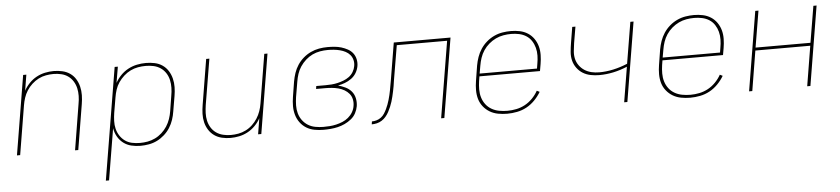

<svg xmlns="http://www.w3.org/2000/svg" viewBox="-44 -784 5488 1254"><g transform="rotate(-5 2700.0 -156.5)"><path d="M43 0 129 -520H150L133 -416Q147 -442 168.5 -464.5Q190 -487 217 -501.5Q244 -516 273 -522Q302 -528 330 -528Q359 -528 387 -521.5Q415 -515 437 -499.5Q459 -484 473 -461Q487 -438 493.5 -411Q500 -384 499.5 -355Q499 -326 494 -297L445 0H424L473 -300Q478 -326 478.5 -352Q479 -378 473.5 -402.5Q468 -427 455 -448Q442 -469 422.5 -483Q403 -497 378 -503Q353 -509 327 -509Q303 -509 277.5 -504.5Q252 -500 228.5 -488Q205 -476 185 -457.5Q165 -439 151 -417Q137 -395 129 -370.5Q121 -346 117 -321L64 0Z M607 215 729 -520H750L732 -415Q747 -442 769 -464.5Q791 -487 818.5 -501.5Q846 -516 875.5 -522Q905 -528 934 -528Q964 -528 992 -522Q1020 -516 1042.5 -500.5Q1065 -485 1079.5 -462Q1094 -439 1101 -411.5Q1108 -384 1107.5 -355Q1107 -326 1102 -297L1085 -197Q1081 -170 1072 -143Q1063 -116 1047.5 -91.5Q1032 -67 1009.5 -47Q987 -27 961.5 -14.5Q936 -2 908 3Q880 8 853 8Q822 8 793 1Q764 -6 741 -23.5Q718 -41 703.5 -66.5Q689 -92 684 -122L628 215ZM851 -11Q876 -11 901 -15.5Q926 -20 950 -31.5Q974 -43 994.5 -61.5Q1015 -80 1029.5 -102.5Q1044 -125 1052.5 -150Q1061 -175 1065 -200L1081 -300Q1086 -326 1086.5 -352.5Q1087 -379 1081.5 -403.5Q1076 -428 1062.5 -449Q1049 -470 1028.5 -484Q1008 -498 983 -503.5Q958 -509 931 -509Q906 -509 880.5 -504.5Q855 -500 831.5 -488.5Q808 -477 787.5 -458.5Q767 -440 752 -418Q737 -396 729 -371Q721 -346 717 -321L700 -221Q696 -195 695 -168.5Q694 -142 700 -117.5Q706 -93 719.5 -72Q733 -51 753 -36.5Q773 -22 798.5 -16.5Q824 -11 851 -11Z M1443 8Q1414 8 1386.5 1.5Q1359 -5 1337 -20.5Q1315 -36 1300.5 -59Q1286 -82 1279.5 -109Q1273 -136 1274 -165Q1275 -194 1280 -223L1329 -520H1350L1300 -220Q1296 -194 1295 -168Q1294 -142 1299.5 -117.5Q1305 -93 1318 -72Q1331 -51 1351 -37Q1371 -23 1396 -17Q1421 -11 1447 -11Q1471 -11 1496 -15.5Q1521 -20 1545 -32Q1569 -44 1588.5 -62.5Q1608 -81 1622 -103Q1636 -125 1644.5 -149.5Q1653 -174 1657 -199L1710 -520H1731L1645 0H1624L1641 -104Q1627 -78 1605 -55.5Q1583 -33 1556 -18.5Q1529 -4 1500 2Q1471 8 1443 8Z M2053 8Q2023 8 1993.5 2.5Q1964 -3 1940 -18Q1916 -33 1899.5 -55.5Q1883 -78 1875 -105.5Q1867 -133 1867 -163Q1867 -193 1872 -223L1888 -323Q1893 -351 1902 -378Q1911 -405 1927 -429.5Q1943 -454 1965.5 -473.5Q1988 -493 2014.5 -505.5Q2041 -518 2069 -523Q2097 -528 2125 -528Q2148 -528 2171 -526Q2194 -524 2215.5 -517.5Q2237 -511 2257 -500Q2277 -489 2290 -472Q2303 -455 2308 -432.5Q2313 -410 2309 -387Q2305 -364 2292.5 -343Q2280 -322 2260 -307.5Q2240 -293 2217 -284.5Q2194 -276 2172 -272Q2197 -265 2220 -254Q2243 -243 2259 -224Q2275 -205 2280.5 -179.5Q2286 -154 2282 -127Q2278 -104 2266.5 -82Q2255 -60 2235 -44Q2215 -28 2192.5 -17.5Q2170 -7 2146.5 -1.5Q2123 4 2099.5 6Q2076 8 2053 8ZM2054 -11Q2075 -11 2095.5 -12.5Q2116 -14 2137.5 -19Q2159 -24 2179.5 -32.5Q2200 -41 2217.5 -55.5Q2235 -70 2246.5 -89.5Q2258 -109 2261 -130Q2265 -152 2260.5 -173.5Q2256 -195 2243 -210.5Q2230 -226 2212 -236.5Q2194 -247 2173 -252.5Q2152 -258 2130.5 -260Q2109 -262 2087 -262H2027L2030 -281H2090Q2110 -281 2130 -282.5Q2150 -284 2169.5 -288.5Q2189 -293 2209 -300.5Q2229 -308 2246 -320.5Q2263 -333 2274 -351.5Q2285 -370 2288 -389Q2292 -410 2287 -429.5Q2282 -449 2270 -463Q2258 -477 2241 -486Q2224 -495 2204.5 -500Q2185 -505 2165 -507Q2145 -509 2125 -509Q2100 -509 2074 -504.5Q2048 -500 2024 -488.5Q2000 -477 1979.5 -458.5Q1959 -440 1944 -417.5Q1929 -395 1921 -370Q1913 -345 1909 -320L1892 -220Q1888 -193 1887.5 -166Q1887 -139 1894 -114Q1901 -89 1916 -68.5Q1931 -48 1952.5 -34.5Q1974 -21 2000.5 -16Q2027 -11 2054 -11Z M2369 0 2372 -19Q2387 -19 2402.5 -23.5Q2418 -28 2431.5 -38Q2445 -48 2454 -62Q2463 -76 2470 -90.5Q2477 -105 2482.5 -120Q2488 -135 2492.5 -150.5Q2497 -166 2500.5 -181Q2504 -196 2507 -211.5Q2510 -227 2512.5 -242.5Q2515 -258 2518 -273L2559 -520H2931L2845 0H2824L2907 -501H2577L2538 -270Q2536 -253 2533 -236.5Q2530 -220 2526.5 -203Q2523 -186 2519 -169.5Q2515 -153 2510 -136.5Q2505 -120 2498 -103.5Q2491 -87 2482.5 -71Q2474 -55 2462 -41Q2450 -27 2435 -17.5Q2420 -8 2403 -4Q2386 0 2369 0Z M3257 8Q3227 8 3197.5 2.5Q3168 -3 3143.5 -17.5Q3119 -32 3101 -54.5Q3083 -77 3075 -104.5Q3067 -132 3067 -162.5Q3067 -193 3072 -223L3088 -323Q3093 -351 3102.5 -378Q3112 -405 3128 -429.5Q3144 -454 3167 -474Q3190 -494 3217 -506.5Q3244 -519 3272 -523.5Q3300 -528 3327 -528Q3357 -528 3385.5 -522Q3414 -516 3437.5 -501Q3461 -486 3477 -463Q3493 -440 3500.5 -413Q3508 -386 3507.5 -356Q3507 -326 3502 -297L3494 -251H3097L3092 -220Q3088 -193 3088 -165.5Q3088 -138 3095.5 -113Q3103 -88 3118.5 -67.5Q3134 -47 3156.5 -34Q3179 -21 3205.5 -16Q3232 -11 3260 -11Q3289 -11 3318.5 -17Q3348 -23 3375 -37.5Q3402 -52 3424.5 -75Q3447 -98 3462 -125L3480 -116Q3463 -87 3438.5 -62Q3414 -37 3384.5 -21Q3355 -5 3322 1.5Q3289 8 3257 8ZM3476 -269 3481 -300Q3486 -326 3486.5 -353Q3487 -380 3480.5 -404.5Q3474 -429 3460.5 -450Q3447 -471 3426 -484.5Q3405 -498 3379.5 -503.5Q3354 -509 3327 -509Q3302 -509 3276 -504.5Q3250 -500 3226 -488.5Q3202 -477 3181 -459Q3160 -441 3145 -418.5Q3130 -396 3121.5 -370.5Q3113 -345 3109 -320L3100 -269Z M4024 0 4062 -230Q4018 -211 3971 -201Q3924 -191 3879 -191Q3849 -191 3821.5 -196.5Q3794 -202 3771 -216Q3748 -230 3731.5 -252.5Q3715 -275 3708.5 -302Q3702 -329 3704.5 -358Q3707 -387 3712 -417L3729 -520H3750L3732 -414Q3728 -388 3725.5 -361.5Q3723 -335 3728.5 -311Q3734 -287 3748.5 -267Q3763 -247 3783 -234Q3803 -221 3827.5 -215Q3852 -209 3879 -209Q3925 -209 3972.5 -219.5Q4020 -230 4065 -249L4110 -520H4131L4045 0Z M4457 8Q4427 8 4397.5 2.5Q4368 -3 4343.5 -17.5Q4319 -32 4301 -54.5Q4283 -77 4275 -104.5Q4267 -132 4267 -162.5Q4267 -193 4272 -223L4288 -323Q4293 -351 4302.5 -378Q4312 -405 4328 -429.5Q4344 -454 4367 -474Q4390 -494 4417 -506.5Q4444 -519 4472 -523.5Q4500 -528 4527 -528Q4557 -528 4585.5 -522Q4614 -516 4637.5 -501Q4661 -486 4677 -463Q4693 -440 4700.5 -413Q4708 -386 4707.5 -356Q4707 -326 4702 -297L4694 -251H4297L4292 -220Q4288 -193 4288 -165.5Q4288 -138 4295.5 -113Q4303 -88 4318.5 -67.5Q4334 -47 4356.5 -34Q4379 -21 4405.5 -16Q4432 -11 4460 -11Q4489 -11 4518.5 -17Q4548 -23 4575 -37.5Q4602 -52 4624.5 -75Q4647 -98 4662 -125L4680 -116Q4663 -87 4638.5 -62Q4614 -37 4584.5 -21Q4555 -5 4522 1.5Q4489 8 4457 8ZM4676 -269 4681 -300Q4686 -326 4686.5 -353Q4687 -380 4680.5 -404.5Q4674 -429 4660.5 -450Q4647 -471 4626 -484.5Q4605 -498 4579.5 -503.5Q4554 -509 4527 -509Q4502 -509 4476 -504.5Q4450 -500 4426 -488.5Q4402 -477 4381 -459Q4360 -441 4345 -418.5Q4330 -396 4321.5 -370.5Q4313 -345 4309 -320L4300 -269Z M4843 0 4929 -520H4950L4910 -281H5270L5310 -520H5331L5245 0H5224L5267 -262H4907L4864 0Z"/></g></svg>

Font: Iosevka Aile Thin
Style: Italic
Weight: 100
Italic angle: -9°
Designer: Belleve Invis
Foundry: Belleve Invis
Version: Version 31.1.0; ttfautohint (v1.8.4)